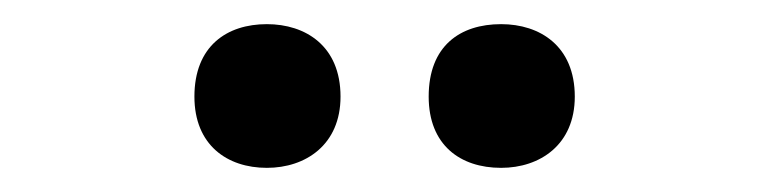

<svg xmlns="http://www.w3.org/2000/svg" viewBox="-20 -764 637 159"><path d="M141 -684C141 -644 168 -625 201 -625C233 -625 262 -644 262 -684C262 -726 233 -744 201 -744C168 -744 141 -726 141 -684ZM335 -684C335 -644 361 -625 395 -625C427 -625 456 -644 456 -684C456 -726 427 -744 395 -744C361 -744 335 -726 335 -684Z"/></svg>

Font: Noto Sans Bengali UI SemiBold
Style: Regular
Weight: 600
Designer: Jelle Bosma - Monotype Design Team
Foundry: Monotype Imaging Inc.
Version: Version 2.003